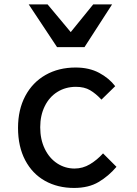

<svg xmlns="http://www.w3.org/2000/svg" viewBox="-20 -874 640 900"><path d="M64.5 -274.5Q64.5 -360 98.5 -424Q132.5 -488 193.8 -522.8Q255 -557.5 334.5 -557.5Q398 -557.5 444.8 -532.5Q491.5 -507.5 520 -470L455.5 -407Q429 -435.5 402.2 -451.2Q375.5 -467 336 -467Q287.5 -467 249.2 -443.2Q211 -419.5 189.8 -376.2Q168.5 -333 168.5 -277.5Q168.5 -220.5 189.8 -176.5Q211 -132.5 248 -108.2Q285 -84 329.5 -84Q368 -84 401.8 -104.2Q435.5 -124.5 463 -155L526 -92Q489 -48.5 442.2 -20.8Q395.5 7 327 7Q250.5 7 191 -26.2Q131.5 -59.5 98 -123.2Q64.5 -187 64.5 -274.5ZM114.5 -853.5H203L311.5 -723.5L417 -853.5H505.5L376 -653H247.5Z"/></svg>

Font: JuliaMono Medium
Style: Regular
Weight: 500
Monospace: yes
Designer: cormullion
Foundry: corm
Version: Version 0.054; ttfautohint (v1.8.4)